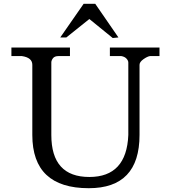

<svg xmlns="http://www.w3.org/2000/svg" viewBox="-20 -990 899 1010"><path d="M450 -890 329 -793H297L420 -970H481L603 -793L573 -790ZM95 -695H40V-740H348V-695H288Q267 -695 258.5 -683.5Q250 -672 250 -662V-280Q250 -59 450 -59Q646 -59 655 -280V-661Q655 -671 645.5 -681.5Q636 -692 618 -695H558V-740H819V-695H769Q755 -693 734.5 -678.5Q714 -664 714 -649V-280Q714 0 447 0Q150 0 150 -280V-649Q150 -687 95 -695Z"/></svg>

Font: Sawarabi Mincho
Style: Regular
Weight: 400
Version: Version 1.00